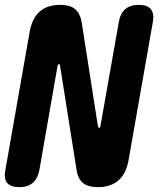

<svg xmlns="http://www.w3.org/2000/svg" viewBox="-41 -760 661 790"><path d="M81 -629Q91 -685 122.5 -712.5Q154 -740 206 -740Q248 -740 268.5 -722Q289 -704 295 -669L362 -240Q363 -237 364 -235.5Q365 -234 367 -234Q369 -234 370.5 -235.5Q372 -237 372 -240L448 -670Q454 -705 474.5 -722.5Q495 -740 530 -740Q565 -740 579.5 -722.5Q594 -705 588 -670L488 -101Q478 -45 446 -17.5Q414 10 362 10Q320 10 299.5 -8Q279 -26 274 -61L206 -490Q206 -493 204.5 -494.5Q203 -496 201 -496Q199 -496 198 -494.5Q197 -493 196 -490L121 -60Q114 -25 93.5 -7.5Q73 10 38 10Q3 10 -11.5 -7.5Q-26 -25 -19 -60Z"/></svg>

Font: Maple Mono NL ExtraBold
Style: Italic
Weight: 800
Italic angle: -10°
Monospace: yes
Designer: subframe7536
Version: Version 7.000